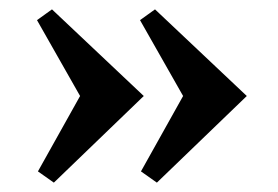

<svg xmlns="http://www.w3.org/2000/svg" viewBox="-20 -467 593 410"><path d="M507 -262 315 -77 281 -101 371 -262 279 -424 311 -447ZM287 -262 95 -77 61 -101 151 -262 59 -424 91 -447Z"/></svg>

Font: Libre Baskerville
Style: Bold
Weight: 700
Designer: Pablo Impallari, Rodrigo Fuenzalida
Foundry: Pablo Impallari, Rodrigo Fuenzalida
Version: Version 1.000